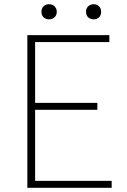

<svg xmlns="http://www.w3.org/2000/svg" viewBox="-20 -893 602 913"><path d="M110 0H511V-33H147V-371H443V-404H147V-693H500V-726H110ZM213 -801C233 -801 250 -814 250 -837C250 -859 233 -873 213 -873C193 -873 177 -859 177 -837C177 -814 193 -801 213 -801ZM426 -801C445 -801 461 -814 461 -837C461 -859 445 -873 426 -873C405 -873 389 -859 389 -837C389 -814 405 -801 426 -801Z"/></svg>

Font: Source Han Sans JP VF
Style: Regular
Weight: 250
Designer: Ryoko NISHIZUKA 西塚涼子 (kana, bopomofo & ideographs); Paul D. Hunt (Latin, Greek & Cyrillic); Sandoll Communications 산돌커뮤니
Foundry: Adobe
Version: Version 2.004;hotconv 1.0.118;makeotfexe 2.5.65603